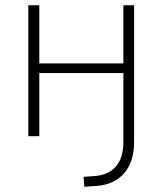

<svg xmlns="http://www.w3.org/2000/svg" viewBox="-20 -520 620 733"><path d="M302 193 299 155 342 152Q395 148 423 115Q451 82 451 22V-241H130V0H88V-500H130V-278H451V-500H492V21Q492 72 475 108.5Q458 145 425.5 166Q393 187 346 190Z"/></svg>

Font: Mulish ExtraLight
Style: Regular
Weight: 200
Designer: Vernon Adams
Foundry: Vernon Adams
Version: Version 3.603